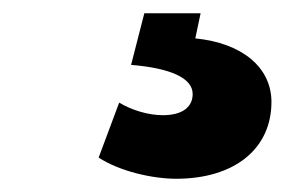

<svg xmlns="http://www.w3.org/2000/svg" viewBox="-20 -30 430 290"><path d="M246 240C334 240 390 195 390 124C390 72 346 35 275 28L283 -10H198L178 68C238 73 271 88 271 112C271 132 255 144 226 144C205 144 180 137 160 125L129 208C161 229 211 240 246 240Z"/></svg>

Font: Plus Jakarta Sans ExtraBold
Style: Regular
Weight: 800
Designer: Gumpita Rahayu
Foundry: Tokotype
Version: Version 2.071;gftools[0.9.30]